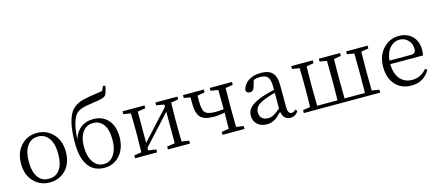

<svg xmlns="http://www.w3.org/2000/svg" viewBox="-57 -1422 4625 2030"><g transform="rotate(-15 2256.0 -407.0)"><path d="M128 -53Q51 -127 51 -255.5Q51 -384 128 -460Q197 -528 297 -528Q396 -528 465 -460Q542 -384 542 -255.5Q542 -127 466 -53Q397 14 296.5 14Q196 14 128 -53ZM179 -84Q220 -26 296.5 -26Q373 -26 415 -84Q458 -144 458 -255Q458 -366 415.5 -427Q373 -488 297 -488Q221 -488 178.5 -427Q136 -366 136 -255Q136 -144 179 -84Z M896 14Q782 14 722 -67Q658 -152 658 -323Q658 -448 679 -539Q703 -638 748 -679Q785 -713 829 -730Q868 -744 944 -757Q979 -762 1050 -773Q1069 -776 1078 -778L1102 -828L1126 -822Q1111 -740 1093 -721Q1079 -706 1042 -697Q1019 -691 955 -682Q879 -671 847 -663Q801 -651 774 -628Q740 -600 719 -528Q698 -456 693 -353Q748 -515 910 -515Q1005 -515 1065 -454Q1131 -386 1131 -263Q1131 -133 1059 -56Q993 14 896 14ZM1007 -85Q1051 -147 1051 -255Q1051 -363 1008 -421Q967 -475 896 -475Q827 -475 785 -420Q740 -362 740 -257Q740 -148 785 -86Q828 -26 897 -26Q966 -26 1007 -85Z M1231 0V-32L1311 -44Q1314 -128 1314 -228V-286Q1314 -388 1311 -470L1231 -483V-514H1472V-483L1386 -469V-127L1677 -444V-469L1591 -483V-514H1832V-483L1752 -470Q1749 -388 1749 -286V-228Q1749 -128 1752 -44L1832 -32V0H1591V-32L1677 -45V-390L1386 -73V-45L1472 -32V0Z M2188 0V-32L2268 -45Q2270 -149 2270 -222Q2208 -208 2148 -208Q2044 -208 2002 -255Q1964 -298 1964 -403V-470L1893 -483V-514H2121V-483L2040 -469Q2040 -437 2040 -405Q2040 -316 2065 -286Q2092 -253 2177 -253Q2222 -253 2270 -259V-286Q2270 -360 2268 -470L2186 -483V-514H2429V-483L2348 -470Q2346 -360 2346 -286V-228Q2346 -156 2348 -44L2429 -32V0Z M2673 14Q2610 14 2571 -20Q2529 -56 2529 -118Q2529 -171 2566 -207Q2606 -248 2704 -283Q2782 -307 2837 -319V-351Q2837 -431 2811 -461Q2787 -488 2728 -488Q2690 -488 2658 -477L2636 -403Q2624 -359 2587 -359Q2546 -359 2543 -397Q2559 -458 2613.5 -493Q2668 -528 2748 -528Q2833 -528 2872 -487Q2913 -444 2913 -348V-111Q2913 -35 2956 -35Q2979 -35 3001 -59L3018 -38Q2985 12 2931 12Q2893 12 2869.5 -11.5Q2846 -35 2839 -77Q2790 -27 2758 -8Q2719 14 2673 14ZM2702 -45Q2732 -45 2761 -60Q2787 -74 2837 -114V-287Q2768 -268 2725 -251Q2658 -226 2631 -193Q2610 -167 2610 -132Q2610 -89 2636 -66Q2660 -45 2702 -45Z M3078 0V-32L3158 -44Q3161 -128 3161 -228V-286Q3161 -388 3158 -470L3078 -483V-514H3313V-483L3234 -469Q3232 -359 3232 -286V-228Q3232 -150 3234 -38H3457Q3459 -150 3459 -228V-286Q3459 -360 3457 -470L3380 -483V-514H3612V-483L3534 -469Q3532 -359 3532 -286V-228Q3532 -150 3534 -38H3757Q3759 -150 3759 -228V-286Q3759 -360 3757 -470L3679 -483V-514H3914V-483L3833 -470Q3831 -360 3831 -286V-228Q3831 -155 3833 -45L3914 -32V0Z M4255 14Q4147 14 4082 -56Q4014 -128 4014 -254Q4014 -376 4087 -454Q4157 -528 4259 -528Q4347 -528 4403 -473Q4459 -417 4459 -324Q4459 -283 4452 -262L4095 -263Q4096 -156 4148 -97Q4197 -42 4280 -42Q4372 -42 4437 -120L4458 -104Q4391 14 4255 14ZM4096 -301H4330Q4361 -301 4374 -316Q4384 -328 4384 -355Q4384 -409 4348 -448Q4310 -488 4254 -488Q4195 -488 4152 -442Q4105 -391 4096 -301Z"/></g></svg>

Font: Cactus Classical Serif
Style: Regular
Weight: 400
Designer: Henry Chan (via Glyphwiki)、田海東、宇文滿月
Foundry: Moonlit Owen
Version: Version 1.000